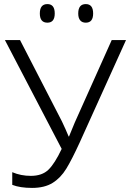

<svg xmlns="http://www.w3.org/2000/svg" viewBox="-20 -910 638 940"><path d="M175 -844Q175 -890 212 -890Q248 -890 248 -844Q248 -799 212 -799Q175 -799 175 -844ZM363 -844Q363 -890 400 -890Q436 -890 436 -844Q436 -799 400 -799Q382 -799 372.5 -810.5Q363 -822 363 -844ZM40 -5V-67Q82 -49 131 -49Q186 -49 217 -79Q248 -109 282 -181L4 -714H78L283 -316Q303 -274 316 -242H318L346 -310L527 -714H597L370 -212Q332 -129 304.5 -84Q277 -39 237.5 -14.5Q198 10 137 10Q78 10 40 -5Z"/></svg>

Font: OpenSansMMV
Style: Light
Weight: 300
Foundry: Ascender Corporation
Version: Version 4.001